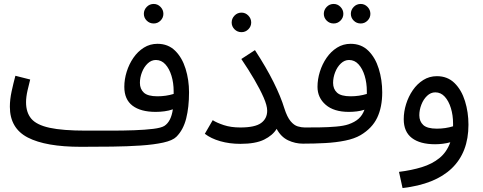

<svg xmlns="http://www.w3.org/2000/svg" viewBox="-20 -723 2449 973"><path d="M390 21Q212 21 121 -26Q30 -73 30 -182Q30 -219 39 -260.5Q48 -302 58 -339L133 -320Q127 -298 119.5 -264.5Q112 -231 112 -205Q112 -153 138.5 -121.5Q165 -90 231 -75.5Q297 -61 416 -61Q477 -61 540.5 -61Q604 -61 660 -63Q716 -65 756.5 -70Q797 -75 813 -85Q847 -107 856 -169Q836 -162 813.5 -159Q791 -156 769 -156Q693 -156 651.5 -187.5Q610 -219 610 -283Q610 -321 622 -359.5Q634 -398 656 -430Q678 -462 709 -481.5Q740 -501 778 -501Q832 -501 867.5 -466Q903 -431 920.5 -374.5Q938 -318 938 -255Q938 -180 923.5 -122.5Q909 -65 874 -30Q855 -11 807.5 -0.5Q760 10 693 14.5Q626 19 548 20Q470 21 390 21ZM689 -303Q689 -272 709 -253.5Q729 -235 778 -235Q821 -235 860 -247Q860 -253 860 -261Q860 -303 849 -339Q838 -375 818 -397Q798 -419 770 -419Q747 -419 728.5 -401.5Q710 -384 699.5 -357Q689 -330 689 -303ZM759 -604Q738 -604 723.5 -618.5Q709 -633 709 -653Q709 -673 723.5 -688Q738 -703 759 -703Q779 -703 793.5 -688Q808 -673 808 -653Q808 -633 793.5 -618.5Q779 -604 759 -604Z M1198 -77Q1272 -77 1303 -99.5Q1334 -122 1334 -162Q1334 -188 1316 -229Q1298 -270 1268.5 -320.5Q1239 -371 1203 -424L1272 -469Q1330 -380 1366.5 -306.5Q1403 -233 1421 -174Q1435 -130 1452.5 -109Q1470 -88 1489 -82.5Q1508 -77 1524 -77Q1545 -77 1555 -65.5Q1565 -54 1565 -38Q1565 -22 1551 -8.5Q1537 5 1515 5Q1476 5 1440 -12Q1404 -29 1382 -70Q1362 -37 1318.5 -15.5Q1275 6 1198 6Q1143 6 1096 -7.5Q1049 -21 1018 -45L1058 -114Q1078 -101 1114 -89Q1150 -77 1198 -77ZM1204 -560Q1183 -560 1168.5 -574.5Q1154 -589 1154 -609Q1154 -629 1168.5 -644Q1183 -659 1204 -659Q1224 -659 1238.5 -644Q1253 -629 1253 -609Q1253 -589 1238.5 -574.5Q1224 -560 1204 -560Z M1515 5 1525 -77Q1558 -77 1600.5 -77.5Q1643 -78 1683 -81.5Q1723 -85 1746 -93Q1778 -104 1797.5 -121.5Q1817 -139 1827 -167Q1809 -161 1788.5 -158.5Q1768 -156 1748 -156Q1672 -156 1630.5 -192Q1589 -228 1589 -283Q1589 -321 1601 -359.5Q1613 -398 1635 -430Q1657 -462 1688 -481.5Q1719 -501 1757 -501Q1811 -501 1846.5 -466Q1882 -431 1899.5 -374.5Q1917 -318 1917 -255Q1917 -180 1891.5 -126.5Q1866 -73 1807 -38Q1776 -20 1729.5 -10.5Q1683 -1 1628 2Q1573 5 1515 5ZM1668 -303Q1668 -272 1688 -253.5Q1708 -235 1757 -235Q1800 -235 1839 -247Q1839 -253 1839 -261Q1839 -303 1828 -339Q1817 -375 1797 -397Q1777 -419 1749 -419Q1726 -419 1707.5 -401.5Q1689 -384 1678.5 -357Q1668 -330 1668 -303ZM1808 -604Q1787 -604 1772.5 -618.5Q1758 -633 1758 -653Q1758 -673 1772.5 -688Q1787 -703 1808 -703Q1828 -703 1842.5 -688Q1857 -673 1857 -653Q1857 -633 1842.5 -618.5Q1828 -604 1808 -604ZM1671 -604Q1650 -604 1635.5 -618.5Q1621 -633 1621 -653Q1621 -673 1635.5 -688Q1650 -703 1671 -703Q1691 -703 1705.5 -688Q1720 -673 1720 -653Q1720 -633 1705.5 -618.5Q1691 -604 1671 -604Z M2020 230 2002 148Q2066 140 2118 124Q2170 108 2207 78Q2244 48 2262 -2Q2244 3 2224 5.5Q2204 8 2185 8Q2109 8 2067.5 -23.5Q2026 -55 2026 -119Q2026 -157 2038 -195.5Q2050 -234 2072 -266Q2094 -298 2125 -317.5Q2156 -337 2194 -337Q2248 -337 2283.5 -302Q2319 -267 2336.5 -210.5Q2354 -154 2354 -91Q2354 49 2269.5 130Q2185 211 2020 230ZM2105 -139Q2105 -108 2125 -89.5Q2145 -71 2194 -71Q2237 -71 2276 -83Q2276 -89 2276 -97Q2276 -139 2265 -175Q2254 -211 2234 -233Q2214 -255 2186 -255Q2163 -255 2144.5 -237.5Q2126 -220 2115.5 -193Q2105 -166 2105 -139Z"/></svg>

Font: Go Noto Current
Style: Regular
Weight: 400
Designer: Monotype Design Team
Foundry: Monotype Imaging Inc.
Version: Version 2.007; ttfautohint (v1.8) -l 8 -r 50 -G 200 -x 14 -D